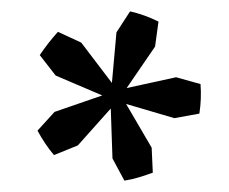

<svg xmlns="http://www.w3.org/2000/svg" viewBox="-20 -714 404 338"><path d="M199 -396 178 -435 175 -523 117 -458 75 -441Q59 -460 46 -484L76 -517L160 -546L78 -581L50 -617Q64 -638 82 -658L123 -639L177 -568L185 -657L209 -694Q222 -691 234.5 -686.5Q247 -682 259 -676L253 -632L203 -559L290 -578L333 -566Q335 -540 331 -514L287 -506L202 -531L247 -454L249 -410Q238 -406 225 -402Q212 -398 199 -396Z"/></svg>

Font: Piazzolla SC SemiBold
Style: Regular
Weight: 600
Designer: Juan Pablo del Peral
Foundry: Huerta Tipografica
Version: Version 1.330